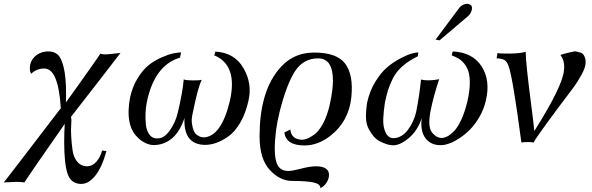

<svg xmlns="http://www.w3.org/2000/svg" viewBox="-106 -759 3153 1023"><path d="M536 -477Q497 -425 272 -136Q276 -124 273.5 -95.5Q271 -67 273.5 -28.5Q276 10 281 44.5Q286 79 306 103Q326 127 359 127Q386 127 407.5 102.5Q429 78 438 43L461 46Q438 131 402.5 176Q367 221 327 221Q273 221 254.5 168Q236 115 236 -3Q236 -56 239 -99Q51 170 24 213Q8 210 -19 210L-86 213Q-86 214 -10 115Q66 16 142 -83.5Q218 -183 218 -182Q205 -394 130 -394Q89 -394 60 -366Q53 -377 53 -394Q53 -433 81 -459Q109 -485 153 -485Q182 -485 201.5 -468Q221 -451 233.5 -399.5Q246 -348 246 -259L245 -212V-213Q267 -243 312.5 -307Q358 -371 393.5 -421.5Q429 -472 429 -473Q440 -469 456 -469Q466 -469 536 -477Z M1218 -223Q1203 -155 1174 -105.5Q1145 -56 1110.5 -32Q1076 -8 1045.5 2.5Q1015 13 986 13Q870 11 877 -131Q832 7 719 14Q694 15 667.5 2.5Q641 -10 616 -39Q591 -68 582.5 -116Q574 -164 586 -234Q598 -294 626 -340Q654 -386 685 -411Q716 -436 753.5 -452.5Q791 -469 815 -474Q839 -479 859 -480L853 -452Q716 -411 676 -213Q671 -188 669.5 -158Q668 -128 671.5 -94Q675 -60 692.5 -39Q710 -18 741 -22Q773 -26 801.5 -68Q830 -110 841 -158Q867 -266 873 -336Q883 -331 919 -330.5Q955 -330 969 -334Q949 -295 922 -162Q913 -126 916.5 -101.5Q920 -77 926.5 -62Q933 -47 945 -39Q957 -31 965.5 -29Q974 -27 981 -27Q1073 -33 1118 -218Q1163 -411 1036 -464L1041 -484Q1143 -479 1191 -396.5Q1239 -314 1218 -223Z M1766 -241Q1753 -113 1655 -36Q1589 16 1516 16Q1418 16 1409 -53L1441 -69V-68Q1446 -21 1494 -15Q1508 -13 1525.5 -18.5Q1543 -24 1567.5 -41Q1592 -58 1615 -100.5Q1638 -143 1652 -206Q1668 -281 1668 -329Q1668 -448 1589 -448Q1510 -448 1465.5 -379Q1421 -310 1384 -164Q1358 -60 1358 35Q1358 96 1375 124Q1392 152 1431 152Q1450 152 1498.5 139.5Q1547 127 1576 127Q1647 127 1647 173Q1647 193 1634.5 213Q1622 233 1601 244Q1602 221 1563.5 213Q1525 205 1450 205Q1386 205 1332 147Q1277 89 1277 -33Q1277 -261 1375 -384Q1449 -479 1568 -479Q1689 -479 1733.5 -419.5Q1778 -360 1766 -241Z M2483 -224Q2472 -177 2449 -137Q2426 -97 2400 -70.5Q2374 -44 2345 -24.5Q2316 -5 2292 4Q2268 13 2251 14Q2194 18 2163 -20Q2132 -58 2141 -130Q2119 -62 2070.5 -22Q2022 18 1984 15Q1970 14 1955 9.5Q1940 5 1920 -5Q1900 -15 1885.5 -31.5Q1871 -48 1858 -73Q1845 -98 1844 -132Q1843 -166 1850 -212Q1863 -273 1893.5 -323Q1924 -373 1957.5 -401Q1991 -429 2027.5 -448Q2064 -467 2087.5 -473.5Q2111 -480 2123 -480L2120 -459Q2072 -436 2038 -406Q2004 -376 1986 -338.5Q1968 -301 1960.5 -276Q1953 -251 1945 -213Q1938 -170 1936 -126.5Q1934 -83 1949 -52Q1964 -21 1994 -23Q2037 -26 2068 -68Q2099 -110 2111 -161Q2130 -257 2137 -335Q2177 -326 2234 -337Q2203 -245 2187 -163Q2179 -117 2182.5 -89.5Q2186 -62 2201 -47Q2216 -32 2228.5 -27.5Q2241 -23 2252 -24Q2263 -25 2277 -32Q2291 -39 2311 -58Q2331 -77 2351 -119.5Q2371 -162 2385 -222Q2396 -271 2397 -310Q2398 -349 2391 -374Q2384 -399 2369 -418Q2354 -437 2338 -446.5Q2322 -456 2301 -464L2306 -485Q2412 -480 2460 -405.5Q2508 -331 2483 -224ZM2405 -730Q2412 -719 2406.5 -702Q2401 -685 2389 -674L2236 -544L2215 -548L2344 -721Q2356 -733 2373 -737.5Q2390 -742 2405 -730Z M3014 -419Q3012 -397 2993 -362Q2974 -327 2954 -299Q2934 -271 2894 -219Q2883 -205 2878 -198Q2752 -29 2737 0H2735Q2733 0 2730.5 -0.5Q2728 -1 2724 -1.5Q2720 -2 2715.5 -2Q2711 -2 2706 -2Q2683 -2 2672 0Q2625 -355 2603 -409Q2594 -434 2578.5 -441Q2563 -448 2540 -448L2545 -477Q2550 -473 2607.5 -473.5Q2665 -474 2695 -483Q2695 -452 2702.5 -381.5Q2710 -311 2723 -210.5Q2736 -110 2741 -61Q2892 -300 2899 -385Q2901 -402 2899.5 -415Q2898 -428 2895 -437.5Q2892 -447 2888 -453.5Q2884 -460 2882 -463L2880 -466L2891 -470Q2902 -473 2919.5 -477.5Q2937 -482 2951 -484Q2954 -487 2965 -484.5Q2976 -482 2988 -478.5Q3000 -475 3008 -459Q3016 -443 3014 -419Z"/></svg>

Font: GFS Artemisia
Style: Italic
Weight: 400
Italic angle: -12°
Designer: Takis Katsoulidis and George D. Matthiopoulos
Foundry: George Matthiopoulos and Takis Katsoulidis
Version: Version 1.0